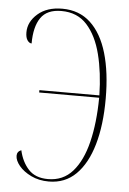

<svg xmlns="http://www.w3.org/2000/svg" viewBox="-53 -763 545 813"><g transform="rotate(5 219.5 -357.0)"><path d="M185 10Q143 10 110 -6Q77 -22 58.5 -44.5Q40 -67 40 -87Q40 -105 58 -112Q69 -63 98 -31.5Q127 0 181 0Q245 0 285.5 -46Q326 -92 346 -173.5Q366 -255 367 -362H112V-372H367Q365 -469 345.5 -546Q326 -623 285 -668.5Q244 -714 176 -714Q115 -714 88.5 -675.5Q62 -637 62 -566Q52 -566 44 -577.5Q36 -589 36 -611Q36 -656 75 -690Q114 -724 179 -724Q251 -724 299 -679.5Q347 -635 371 -553.5Q395 -472 395 -360Q395 -248 371 -165Q347 -82 300.5 -36Q254 10 185 10Z"/></g></svg>

Font: Noto Serif Display ExtraCondensed Thin
Style: Regular
Weight: 100
Width: 2
Designer: Monotype Design Team
Foundry: Monotype Imaging Inc.
Version: Version 2.009